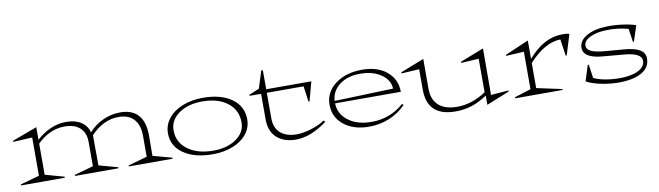

<svg xmlns="http://www.w3.org/2000/svg" viewBox="-35 -1008 5092 1483"><g transform="rotate(-10 2511.0 -266.5)"><path d="M658.2 -286.1 659.2 -48.8 809.1 -7.8 807.1 0H467.8L465.8 -7.8L616.2 -49.8V-240.2Q616.2 -312.5 573.7 -351.3Q531.2 -390.1 453.1 -390.1Q335.4 -390.1 237.8 -293.9V-49.8L388.2 -7.8L386.2 0H44.9L43 -7.8L192.9 -49.8V-350.1L43.9 -341.8L42 -350.1L237.8 -422.9V-324.2Q348.1 -422.9 471.2 -422.9Q542 -422.9 588.1 -392.8Q634.3 -362.8 647 -310.1Q696.3 -364.7 761.5 -393.8Q826.7 -422.9 895 -422.9Q988.8 -422.9 1036.6 -368.4Q1084.5 -314 1084 -207L1083 -48.8L1233.9 -7.8L1231.9 0H890.1L888.2 -7.8L1038.1 -49.8V-213.9Q1038.1 -298.8 996.3 -344.5Q954.6 -390.1 876 -390.1Q757.8 -390.1 658.2 -286.1Z M1544.9 20Q1401.9 20 1316.4 -39.6Q1231 -99.1 1231 -198.2Q1231 -262.7 1271.2 -314.2Q1311.5 -365.7 1383.1 -394.3Q1454.6 -422.9 1543.9 -422.9Q1685.5 -422.9 1769.3 -362.5Q1853 -302.2 1853 -199.2Q1853 -136.2 1813.7 -86.2Q1774.4 -36.1 1704.1 -8.1Q1633.8 20 1544.9 20ZM1277.8 -213.9Q1277.8 -120.1 1354 -63.5Q1430.2 -6.8 1554.7 -6.8Q1664.1 -6.8 1734.9 -56.6Q1805.7 -106.4 1805.7 -184.1Q1805.7 -280.8 1731.9 -338.4Q1658.2 -396 1533.7 -396Q1422.9 -396 1350.3 -345.2Q1277.8 -294.4 1277.8 -213.9Z M1901.4 -382.8 1982.4 -417 2025.4 -553.2 2037.6 -550.8V-402.8H2391.6L2350.6 -251L2342.8 -252.9L2325.7 -375H2037.6V-175.8Q2037.6 -98.1 2084.2 -58.6Q2130.9 -19 2210.4 -19Q2262.2 -19 2326.9 -39.3Q2391.6 -59.6 2431.6 -87.9L2443.4 -76.2Q2314.5 20 2198.7 20Q2105.5 20 2049.1 -29.5Q1992.7 -79.1 1992.7 -175.8V-375H1903.3Z M3003.4 -237.8Q3001 -305.7 2936 -350.3Q2871.1 -395 2771.5 -395Q2672.9 -395 2609.9 -346.9Q2546.9 -298.8 2542.5 -222.2ZM2498.5 -199.2Q2498.5 -297.4 2581.1 -360.1Q2663.6 -422.9 2792.5 -422.9Q2912.1 -422.9 2984.6 -363Q3057.1 -303.2 3058.6 -203.1H2542.5Q2545.4 -117.7 2615.7 -65.4Q2686 -13.2 2797.4 -13.2Q2941.9 -13.2 3051.3 -108.9L3061.5 -99.1Q3006.3 -42 2931.4 -11Q2856.4 20 2771.5 20Q2649.9 20 2574.2 -40.8Q2498.5 -101.6 2498.5 -199.2Z M3086.9 -350.1 3272.9 -422.9V-189Q3272.9 -103.5 3323.2 -58.3Q3373.5 -13.2 3468.3 -13.2Q3583.5 -13.2 3694.8 -86.9V-350.1L3557.1 -341.8L3555.2 -350.1L3741.2 -422.9L3740.2 -58.1L3877.9 -68.8L3879.9 -61L3699.2 12.2V-60.1Q3635.3 -17.6 3576.2 1.2Q3517.1 20 3450.2 20Q3228 20 3228 -189V-350.1L3088.9 -341.8Z M4092.8 -49.8 4293 -6.8 4290.5 0H3919.9L3918 -7.8L4047.9 -48.8V-342.8L3908.7 -335L3906.7 -342.8L4092.8 -422.9V-278.8Q4159.7 -354.5 4225.6 -389.2Q4291.5 -423.8 4365.7 -423.8Q4402.3 -423.8 4418 -417L4368.7 -255.9L4360.8 -257.8L4341.8 -387.2Q4217.8 -384.3 4092.8 -246.1Z M4477.5 -34.2 4516.6 -158.2 4524.4 -155.8 4539.6 -50.8Q4575.7 -32.2 4632.3 -22.2Q4689 -12.2 4750.5 -13.2Q4840.3 -14.6 4891.4 -42Q4942.4 -69.3 4942.4 -115.2Q4942.4 -177.7 4795.4 -188L4643.6 -201.2Q4491.2 -213.4 4491.2 -294.9Q4491.2 -350.6 4553.2 -386Q4615.2 -421.4 4714.4 -423.8Q4770.5 -425.3 4833 -417Q4895.5 -408.7 4938.5 -394L4898.4 -271L4890.6 -272.9L4875.5 -376Q4789.1 -398.9 4704.6 -396Q4624.5 -394 4574.5 -368.9Q4524.4 -343.8 4524.4 -306.2Q4524.4 -276.9 4557.4 -260.7Q4590.3 -244.6 4661.6 -238.8L4813.5 -226.1Q4895.5 -219.7 4935.1 -195.8Q4974.6 -171.9 4975.6 -128.9Q4976.1 -59.1 4914.8 -21.5Q4853.5 16.1 4743.7 19Q4675.8 20.5 4600.8 6.3Q4525.9 -7.8 4477.5 -34.2Z"/></g></svg>

Font: Halibut Exp Thin
Style: Regular
Weight: 250
Width: 7
Designer: Matteo Maggi
Foundry: Collletttivo
Version: Version 3.080 | FøM Fix